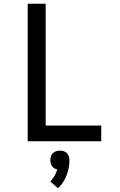

<svg xmlns="http://www.w3.org/2000/svg" viewBox="-20 -755 640 1026"><path d="M128 0V-735H224V-84H521V0ZM290 251 249 215Q262 201 271.5 184.5Q281 168 286 150Q278 149 270.5 144.5Q263 140 258 133Q253 126 251 117.5Q249 109 249 101Q249 91 252 81Q255 71 262.5 63.5Q270 56 280 53Q290 50 300 50Q310 50 320 53Q330 56 337.5 63.5Q345 71 348 81Q351 91 351 101Q351 122 347 142.5Q343 163 335.5 182.5Q328 202 316.5 219.5Q305 237 290 251Z"/></svg>

Font: Iosevka Fixed Curly Md Ex
Style: Regular
Weight: 500
Width: 7
Monospace: yes
Designer: Belleve Invis
Foundry: Belleve Invis
Version: Version 30.1.2